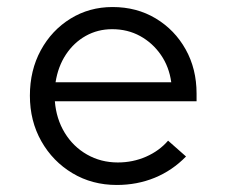

<svg xmlns="http://www.w3.org/2000/svg" viewBox="-20 -516 640 546"><path d="M312 10Q242 10 186 -23.5Q130 -57 97.5 -114.5Q65 -172 65 -244Q65 -316 96 -373Q127 -430 180.5 -463Q234 -496 300 -496Q369 -496 423 -463.5Q477 -431 508 -375.5Q539 -320 539 -250V-228H136Q140 -178 164 -138.5Q188 -99 227.5 -76.5Q267 -54 315 -54Q358 -54 395.5 -70.5Q433 -87 458 -116L509 -71Q470 -31 420 -10.5Q370 10 312 10ZM138 -282H467Q461 -326 437.5 -360Q414 -394 378.5 -413.5Q343 -433 299 -433Q258 -433 224 -414Q190 -395 167.5 -361Q145 -327 138 -282Z"/></svg>

Font: Red Hat Mono
Style: Regular
Weight: 400
Designer: Pentagram, MCKL
Foundry: Pentagram, MCKL
Version: Version 1.023